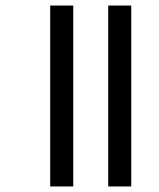

<svg xmlns="http://www.w3.org/2000/svg" viewBox="-20 -689 574 692"><path d="M370 -17H453V-669H370ZM161 -17H244V-669H161Z"/></svg>

Font: Noto Sans Malayalam UI SemiCondensed
Style: Regular
Weight: 400
Width: 4
Designer: Jelle Bosma - Monotype Design Team
Foundry: Monotype Imaging Inc.
Version: Version 2.104